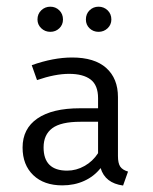

<svg xmlns="http://www.w3.org/2000/svg" viewBox="-20 -557 466 585"><path d="M370.1 -34.2 355 8.3Q300.3 1 286.6 -44.9Q266.6 -19.5 236.6 -5.9Q206.5 7.8 169.9 7.8Q113.8 7.8 81.3 -23.4Q48.8 -54.7 48.8 -107.4Q48.8 -165 94 -196Q139.2 -227.1 223.6 -227.1H278.8V-257.8Q278.8 -297.4 256.1 -314.7Q233.4 -332 190.4 -332Q147.9 -332 92.8 -313L76.7 -358.4Q142.6 -381.8 199.7 -381.8Q268.1 -381.8 303.7 -349.9Q339.4 -317.9 339.4 -261.2V-81.5Q339.4 -59.6 346.4 -49.3Q353.5 -39.1 370.1 -34.2ZM278.8 -90.3V-186H225.1Q165.5 -186 139.2 -166.3Q112.8 -146.5 112.8 -107.9Q112.8 -37.1 184.6 -37.1Q212.4 -37.1 237.5 -51.3Q262.7 -65.4 278.8 -90.3ZM94.2 -497.6Q94.2 -514.6 105.7 -525.6Q117.2 -536.6 133.3 -536.6Q149.4 -536.6 160.6 -525.6Q171.9 -514.6 171.9 -497.6Q171.9 -481.4 160.6 -470.7Q149.4 -460 133.3 -460Q117.2 -460 105.7 -470.9Q94.2 -481.9 94.2 -497.6ZM241.7 -497.6Q241.7 -514.6 252.9 -525.6Q264.2 -536.6 280.3 -536.6Q296.4 -536.6 307.9 -525.6Q319.3 -514.6 319.3 -497.6Q319.3 -481.9 307.9 -470.9Q296.4 -460 280.3 -460Q264.2 -460 252.9 -470.7Q241.7 -481.4 241.7 -497.6Z"/></svg>

Font: Amiri Typewriter
Style: Regular
Weight: 400
Monospace: yes
Designer: Khaled Hosny
Version: Version 1.1